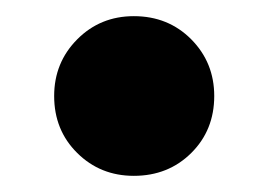

<svg xmlns="http://www.w3.org/2000/svg" viewBox="-20 -374 325 240"><path d="M147.3 -154.2Q105.3 -154.2 76.5 -182.8Q47.7 -211.3 47.7 -254Q47.7 -295.8 76.5 -324.8Q105.3 -353.8 147.3 -353.8Q190.3 -353.8 219.1 -324.8Q247.8 -295.8 247.8 -254Q247.8 -211.3 219.1 -182.8Q190.3 -154.2 147.3 -154.2Z"/></svg>

Font: Murecho Thin
Style: Regular
Weight: 100
Designer: Neil Summerour
Foundry: Positype
Version: Version 1.010